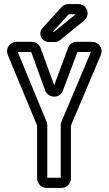

<svg xmlns="http://www.w3.org/2000/svg" viewBox="-20 -897 533 942"><path d="M212 -25V-283C212 -290 211 -295 207 -303L67 -642H133L201 -455C214 -416 272 -409 289 -453L360 -642H426C377 -527 330 -415 282 -301C276 -287 278 -290 278 -283V-25ZM328 -22V-281L474 -626C489 -661 463 -692 431 -692H357C338 -692 321 -682 314 -662L246 -479L180 -659C174 -678 156 -692 136 -692H62C31 -692 4 -662 19 -626C67 -511 114 -396 162 -281V-22C162 4 183 25 209 25H281C307 25 328 4 328 -22ZM239 -741 317 -826 319 -827H351L247 -742C246 -742 245 -741 245 -741ZM219 -691H247C259 -691 265 -693 276 -701L391 -795C428 -825 406 -877 365 -877H317C303 -877 292 -873 282 -862L189 -760C173 -743 175 -717 191 -702C199 -695 208 -691 219 -691Z"/></svg>

Font: DIN Rundschrift
Style: BreitKont
Weight: 400
Width: 7
Version: Version 1.027